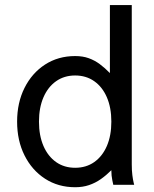

<svg xmlns="http://www.w3.org/2000/svg" viewBox="-20 -743 618 772"><path d="M427.7 -253.9Q427.7 -197.8 409.7 -156Q391.6 -114.3 358.9 -91.3Q326.2 -68.4 282.2 -68.4Q238.3 -68.4 205.6 -91.3Q172.9 -114.3 154.8 -156Q136.7 -197.8 136.7 -253.9Q136.7 -310.1 154.8 -351.8Q172.9 -393.6 205.6 -416.5Q238.3 -439.5 282.2 -439.5Q326.2 -439.5 358.9 -416.5Q391.6 -393.6 409.7 -351.8Q427.7 -310.1 427.7 -253.9ZM509.8 -82V-722.7H421.9V-449.2Q401.4 -470.2 380.9 -485.4Q360.4 -500.5 336.7 -509Q313 -517.6 282.2 -517.6Q213.9 -517.6 161.1 -483.4Q108.4 -449.2 78.6 -389.6Q48.8 -330.1 48.8 -253.9Q48.8 -177.7 78.6 -118.2Q108.4 -58.6 161.1 -24.4Q213.9 9.8 282.2 9.8Q313 9.8 338.1 1.2Q363.3 -7.3 385.3 -22.7Q407.2 -38.1 427.7 -58.6Q427.7 -36.6 431.6 -18.3Q435.5 0 435.5 0H519.5Q519.5 0 517.1 -10Q514.6 -20 512.2 -38.6Q509.8 -57.1 509.8 -82Z"/></svg>

Font: Giphurs SC
Style: Regular
Weight: 400
Version: Version 0.920